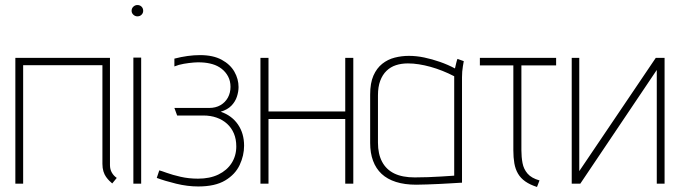

<svg xmlns="http://www.w3.org/2000/svg" viewBox="-20 -730 2698 763"><path d="M417 -74V-500H41V0H72V-471H387V-79Q387 -62 391 -49Q395 -36 401.5 -27Q408 -18 414.5 -11.5Q421 -5 426 -1L444 -23Q432 -31 424.5 -44Q417 -57 417 -74Z M510 0H541V-501H510ZM526 -710Q517 -710 510 -703.5Q503 -697 503 -687Q503 -678 510 -671.5Q517 -665 526 -665Q536 -665 542.5 -671.5Q549 -678 549 -687Q549 -697 542.5 -703.5Q536 -710 526 -710Z M673 -466Q690 -473 710.5 -476.5Q731 -480 749.5 -481.5Q768 -483 781 -482Q804 -481 824.5 -475Q845 -469 861 -456.5Q877 -444 886.5 -426Q896 -408 896 -385Q896 -361 885.5 -342Q875 -323 856 -312Q837 -301 811 -301H673L684 -271H788Q817 -271 841 -262.5Q865 -254 882.5 -238Q900 -222 909.5 -199.5Q919 -177 919 -148Q919 -111 900.5 -82Q882 -53 848 -36.5Q814 -20 767 -20Q730 -20 697.5 -27.5Q665 -35 643 -43Q621 -51 613 -53L603 -23Q635 -11 680 0Q725 11 768 11Q835 11 875 -13Q915 -37 932.5 -74.5Q950 -112 950 -151Q950 -200 925.5 -235.5Q901 -271 857 -286Q884 -294 899.5 -310Q915 -326 921.5 -346Q928 -366 928 -384Q928 -416 911.5 -445Q895 -474 861 -492.5Q827 -511 775 -511Q751 -511 725.5 -507.5Q700 -504 673 -497Z M1352 -287H1047V-500H1015V0H1047V-257H1352V0H1384V-500H1352Z M1823 -487 1798 -496Q1796 -492 1793 -479.5Q1790 -467 1788 -458Q1760 -473 1728.5 -484Q1697 -495 1666 -501.5Q1635 -508 1605 -508Q1576 -508 1548.5 -501Q1521 -494 1499 -476.5Q1477 -459 1464 -429.5Q1451 -400 1451 -354V-162Q1451 -122 1462.5 -91Q1474 -60 1496.5 -39Q1519 -18 1553.5 -7Q1588 4 1634 4Q1653 4 1677.5 3Q1702 2 1726.5 1Q1751 0 1772 -1.5Q1793 -3 1805 -3.5Q1817 -4 1816 -4V-423Q1816 -446 1819.5 -466.5Q1823 -487 1823 -487ZM1482 -163V-351Q1482 -385 1491 -409Q1500 -433 1516 -448.5Q1532 -464 1553.5 -471Q1575 -478 1601 -478Q1622 -478 1644.5 -474.5Q1667 -471 1690.5 -464.5Q1714 -458 1738 -448.5Q1762 -439 1785 -427V-32Q1786 -32 1771 -31Q1756 -30 1732.5 -28.5Q1709 -27 1681.5 -26Q1654 -25 1628 -25Q1579 -25 1547 -40.5Q1515 -56 1498.5 -87Q1482 -118 1482 -163Z M2052 -133V-470H2190V-500H1887V-470H2020V-133Q2020 -104 2024 -81Q2028 -58 2038.5 -40Q2049 -22 2067.5 -9Q2086 4 2114 13L2124 -13Q2092 -22 2076.5 -40Q2061 -58 2056.5 -82Q2052 -106 2052 -133Z M2282 -500H2252V0H2286L2590 -452V0H2621V-500H2586L2282 -50Z"/></svg>

Font: Advent Pro ExtraLight
Style: Regular
Weight: 250
Version: Version 3.000